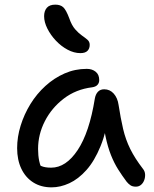

<svg xmlns="http://www.w3.org/2000/svg" viewBox="-20 -797 662 827"><path d="M202.2 10Q157 10 123.6 -11Q90.2 -32 72 -70.1Q53.8 -108.2 53.8 -159Q53.8 -207 68.9 -255.9Q84 -304.8 111 -348.7Q138 -392.6 175.6 -426.8Q213.2 -461 258.2 -480.7Q303.2 -500.4 353.8 -500.4Q376.6 -500.4 392 -488.1Q407.4 -475.8 407.4 -452Q407.4 -439.8 399.9 -431.5Q392.4 -423.2 377 -421Q307 -412.4 254.6 -372.2Q202.2 -332 173.1 -274.9Q144 -217.8 144 -155.8Q144 -127.4 148.8 -103.9Q153.6 -80.4 170.6 -43.4L119 -111.8Q141.6 -89.2 157.4 -82Q173.2 -74.8 200.4 -74.8Q264.2 -74.8 314.6 -150.7Q365 -226.6 388.4 -372Q391.6 -390.8 401.7 -401.6Q411.8 -412.4 428.8 -412.4Q453.4 -412.4 470 -393.7Q486.6 -375 490.8 -344.8Q499.6 -287.4 510.3 -241.6Q521 -195.8 541.1 -155.2Q561.2 -114.6 595.4 -70.2Q604 -59.8 604.9 -46.7Q605.8 -33.6 601.3 -21.2Q596.8 -8.8 587.5 -0.9Q578.2 7 565.2 7Q551 7 542.2 1.2Q533.4 -4.6 525.4 -14.4Q505.8 -40.6 488.8 -67.5Q471.8 -94.4 458 -128.9Q444.2 -163.4 434.3 -210.6Q424.4 -257.8 419.8 -323.4L452.6 -323.8Q439.4 -231.8 413.2 -167.6Q387 -103.4 352.2 -64.5Q317.4 -25.6 278.7 -7.8Q240 10 202.2 10ZM326.2 -568.2Q298.8 -568.2 271.1 -583Q243.4 -597.8 220.7 -621.9Q198 -646 184 -673.9Q170 -701.8 170 -727.2Q170 -749.8 181.7 -763.4Q193.4 -777 218.4 -777Q240 -777 252.3 -765.9Q264.6 -754.8 278.2 -718.6Q288.8 -687.8 303.8 -670.8Q318.8 -653.8 332.9 -644Q347 -634.2 356.7 -625.8Q366.4 -617.4 366.4 -603.8Q366.4 -587.8 356.8 -578Q347.2 -568.2 326.2 -568.2Z"/></svg>

Font: Shantell Sans Light
Style: Regular
Weight: 300
Designer: Stephen Nixon, Anya Danilova, Shantell Martin
Foundry: Arrow Type
Version: Version 1.011;[c5ecc13dd]